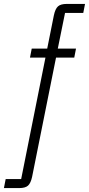

<svg xmlns="http://www.w3.org/2000/svg" viewBox="-87 -760 454 980"><path d="M77 142Q70 175 56 187.5Q42 200 11 200H-67L-58 154H21L145 -466H66L75 -512H154L188 -682Q195 -715 209 -727.5Q223 -740 254 -740H347L338 -694H245L208 -512H301L292 -466H199Z"/></svg>

Font: IBM Plex Sans Cond Light
Style: Italic
Weight: 300
Width: 3
Italic angle: -11°
Designer: Mike Abbink, Paul van der Laan, Pieter van Rosmalen
Foundry: Bold Monday
Version: Version 1.3